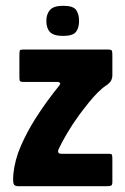

<svg xmlns="http://www.w3.org/2000/svg" viewBox="-20 -643 433 663"><path d="M26 -41Q31 -91 52 -139Q73 -187 102 -233Q121 -263 142 -292Q163 -321 185 -348Q187 -351 188 -354Q189 -357 181 -360H62Q53 -360 50 -362Q47 -364 47 -375V-455Q47 -469 50 -470.5Q53 -472 65 -472H352Q365 -472 366.5 -467.5Q368 -463 368 -452V-382Q368 -375 364.5 -366.5Q361 -358 347 -348Q334 -340 318 -324Q302 -308 285.5 -287.5Q269 -267 252 -244Q231 -215 212.5 -184Q194 -153 181 -125Q180 -121 181.5 -116.5Q183 -112 193 -112H355Q365 -112 366.5 -108.5Q368 -105 368 -93V-14Q368 -4 363.5 -2Q359 0 346 0H44Q32 0 28 -6Q24 -12 26 -41ZM253 -571Q253 -546 242 -532.5Q231 -519 198 -519Q165 -519 152.5 -532.5Q140 -546 140 -571Q140 -594 152.5 -608.5Q165 -623 198 -623Q233 -623 243 -608.5Q253 -594 253 -571Z"/></svg>

Font: Glory Thin ExtraBold
Style: Regular
Weight: 800
Version: Version 1.011